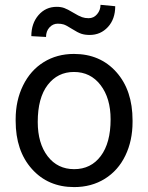

<svg xmlns="http://www.w3.org/2000/svg" viewBox="-20 -760 610 790"><path d="M44.4 -269Q44.4 -346.7 75 -408.7Q105.5 -470.7 159.9 -504.4Q214.4 -538.1 284.2 -538.1Q392.1 -538.1 458.7 -463.4Q525.4 -388.7 525.4 -264.6V-258.3Q525.4 -181.2 495.8 -119.9Q466.3 -58.6 411.4 -24.4Q356.4 9.8 285.2 9.8Q177.7 9.8 111.1 -64.9Q44.4 -139.6 44.4 -262.7ZM135.3 -258.3Q135.3 -170.4 176 -117.2Q216.8 -64 285.2 -64Q354 -64 394.5 -117.9Q435.1 -171.9 435.1 -269Q435.1 -356 393.8 -409.9Q352.5 -463.9 284.2 -463.9Q217.3 -463.9 176.3 -410.6Q135.3 -357.4 135.3 -258.3ZM454.1 -734.4Q454.1 -681.6 424.1 -648.9Q394 -616.2 349.1 -616.2Q329.1 -616.2 314.5 -621.1Q299.8 -626 276.1 -641.1Q252.4 -656.2 241.9 -659.4Q231.4 -662.6 217.8 -662.6Q197.8 -662.6 183.6 -647.2Q169.4 -631.8 169.4 -607.9L108.9 -611.3Q108.9 -663.6 138.4 -697.8Q168 -731.9 213.4 -731.9Q230.5 -731.9 244.1 -727.1Q257.8 -722.2 281.2 -708Q304.7 -693.8 317.1 -689.5Q329.6 -685.1 344.7 -685.1Q365.7 -685.1 379.6 -701.7Q393.6 -718.3 393.6 -740.2Z"/></svg>

Font: RobotoInd
Style: Regular
Weight: 400
Designer: Google
Version: Version 2.001101; 2014